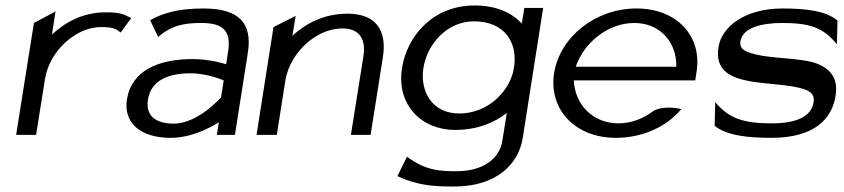

<svg xmlns="http://www.w3.org/2000/svg" viewBox="-20 -493 3085 702"><path d="M39 0H112L144 -201C153 -260 184 -306 220 -339C253 -368 297 -394 350 -394C395 -394 405 -387 421 -374L460 -427C434 -439 425 -448 367 -448C281 -448 217 -410 170 -367L183 -451L104 -409Z M444 -129C431 -44 493 11 604 11C697 11 780 -46 780 -46L773 0H839L886 -299C904 -410 852 -462 724 -462C632 -462 574 -445 529 -419L558 -358C605 -398 648 -409 716 -409C795 -409 826 -381 814 -305L807 -258C807 -258 751 -277 685 -277C560 -277 461 -236 444 -129ZM521 -129C533 -204 603 -225 677 -225C739 -225 798 -199 798 -199L788 -137C788 -137 705 -41 615 -41C552 -41 511 -68 521 -129Z M918 0H992L1023 -196C1032 -255 1064 -301 1100 -334C1133 -363 1178 -389 1233 -389C1296 -389 1318 -347 1309 -289L1263 0H1335L1380 -284C1395 -379 1357 -443 1251 -443C1161 -443 1096 -405 1049 -362L1061 -435L980 -394Z M1450 -245C1428 -108 1523 -18 1643 -18C1727 -18 1788 -45 1833 -80L1817 20C1806 92 1741 133 1649 133C1588 133 1537 131 1468 80L1433 151C1508 186 1569 189 1640 189C1798 189 1876 105 1891 13L1966 -464H1897L1888 -407C1854 -443 1800 -473 1715 -473C1561 -473 1468 -359 1450 -245ZM1528 -244C1542 -334 1616 -415 1713 -415C1821 -415 1875 -342 1859 -244C1846 -162 1766 -78 1659 -78C1558 -78 1515 -162 1528 -244Z M2006 -226C1985 -95 2081 11 2232 11C2331 11 2419 -31 2471 -94C2471 -94 2411 -110 2370 -88C2332 -59 2288 -42 2241 -42C2149 -42 2082 -109 2078 -199H2522L2527 -232C2547 -360 2456 -462 2307 -462C2156 -462 2027 -357 2006 -226ZM2085 -249C2117 -341 2206 -409 2299 -409C2392 -409 2454 -341 2453 -249Z M2607 -321C2593 -235 2651 -208 2727 -195C2787 -185 2868 -184 2920 -167C2941 -160 2959 -148 2955 -120C2946 -63 2885 -42 2802 -42C2700 -42 2645 -59 2595 -120L2593 -33C2637 3 2716 11 2800 11C2961 11 3022 -61 3035 -142C3046 -209 3014 -240 2971 -259C2909 -284 2796 -276 2725 -299C2702 -306 2683 -316 2687 -342C2695 -392 2765 -409 2840 -409C2942 -409 2990 -392 3040 -331L3042 -418C2999 -454 2925 -462 2841 -462C2704 -462 2619 -396 2607 -321Z"/></svg>

Font: Charger Sport
Style: DfExtObl
Weight: 400
Designer: Jasper
Foundry: Cannot Into Space Fonts
Version: Version 1.1